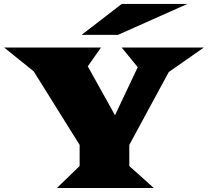

<svg xmlns="http://www.w3.org/2000/svg" viewBox="-40 -937 1036 957"><path d="M366.7 -763.2 566.9 -917.5H894.5L547.9 -763.2ZM243.7 0 356.9 -109.4V-214.8L127.9 -581.5L-19.5 -700.2H463.4L397.5 -606.4L533.2 -362.8L646.5 -602.1L566.4 -700.2H976.1L801.3 -578.1L604.5 -214.8V-109.4L726.6 0Z"/></svg>

Font: Goblin
Style: Regular
Weight: 400
Designer: Riccardo De Franceschi
Foundry: Sorkin Type Co.
Version: Version 1.001